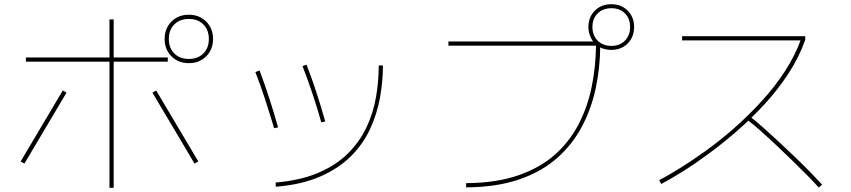

<svg xmlns="http://www.w3.org/2000/svg" viewBox="-20 -872 4040 912"><path d="M103 -579V-599H777V-579ZM500 20V-780H520V20ZM96 -95 78 -105Q128 -189 178 -273.5Q228 -358 278 -442L296 -432Q246 -348 196 -263.5Q146 -179 96 -95ZM904 -95Q854 -179 804 -263.5Q754 -348 704 -432L722 -442Q772 -358 822 -273.5Q872 -189 922 -105ZM877 -572Q827 -572 794.5 -604.5Q762 -637 762 -687Q762 -737 794.5 -769.5Q827 -802 877 -802Q927 -802 959.5 -769.5Q992 -737 992 -687Q992 -637 959.5 -604.5Q927 -572 877 -572ZM877 -592Q920 -592 946 -618Q972 -644 972 -687Q972 -730 946 -756Q920 -782 877 -782Q834 -782 808 -756Q782 -730 782 -687Q782 -644 808 -618Q834 -592 877 -592Z M1290 15 1289 -5Q1407 -15 1491.5 -51Q1576 -87 1632 -142.5Q1688 -198 1720.5 -266.5Q1753 -335 1766 -410.5Q1779 -486 1779 -561H1799Q1799 -486 1785 -408.5Q1771 -331 1738 -259.5Q1705 -188 1647 -130Q1589 -72 1501 -33.5Q1413 5 1290 15ZM1282 -263Q1261 -333 1240 -398Q1219 -463 1193 -530L1213 -537Q1239 -468 1260.5 -401Q1282 -334 1301 -267ZM1506 -291Q1487 -359 1465.5 -423.5Q1444 -488 1417 -558L1436 -565Q1462 -498 1484 -430Q1506 -362 1525 -295Z M2194 18V-2Q2337 -3 2441.5 -39Q2546 -75 2616.5 -138Q2687 -201 2729.5 -284Q2772 -367 2791 -462Q2810 -557 2811 -655H2110V-675H2797Q2787 -689 2781 -706.5Q2775 -724 2775 -744Q2775 -791 2805.5 -821.5Q2836 -852 2884 -852Q2931 -852 2961.5 -821.5Q2992 -791 2992 -744Q2992 -696 2961.5 -665.5Q2931 -635 2884 -635Q2869 -635 2855.5 -638Q2842 -641 2831 -647Q2830 -548 2809.5 -452Q2789 -356 2744.5 -271.5Q2700 -187 2627 -122Q2554 -57 2447 -20Q2340 17 2194 18ZM2884 -654Q2924 -654 2948.5 -679Q2973 -704 2973 -744Q2973 -784 2948.5 -808.5Q2924 -833 2884 -833Q2844 -833 2819 -808.5Q2794 -784 2794 -744Q2794 -704 2819 -679Q2844 -654 2884 -654Z M3121 2 3111 -16Q3153 -38 3211 -74Q3269 -110 3335 -157.5Q3401 -205 3468 -264Q3535 -323 3597 -390.5Q3659 -458 3708 -533Q3757 -608 3786 -689L3793 -680H3220V-700H3805V-683Q3776 -601 3726 -524Q3676 -447 3613 -378.5Q3550 -310 3481.5 -250.5Q3413 -191 3346.5 -142Q3280 -93 3221.5 -56.5Q3163 -20 3121 2ZM3869 19Q3851 -2 3818.5 -35Q3786 -68 3746 -107Q3706 -146 3665.5 -184Q3625 -222 3590 -253Q3555 -284 3532 -301L3544 -317Q3567 -300 3602.5 -268.5Q3638 -237 3679 -199Q3720 -161 3760.5 -122Q3801 -83 3833.5 -49.5Q3866 -16 3885 5Z"/></svg>

Font: Murecho Thin Thin
Style: Regular
Weight: 250
Version: Version 1.010